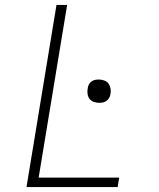

<svg xmlns="http://www.w3.org/2000/svg" viewBox="-20 -755 640 775"><path d="M87 0 208 -735H251L136 -38H461L455 0ZM380 -340Q369 -340 358 -344Q347 -348 341 -356.5Q335 -365 333.5 -376Q332 -387 334 -398Q335 -406 338.5 -413.5Q342 -421 349 -426Q356 -431 363.5 -432.5Q371 -434 379 -434Q390 -434 401 -430Q412 -426 418 -417.5Q424 -409 426 -398Q428 -387 426 -376Q425 -368 421 -360.5Q417 -353 410 -348Q403 -343 395.5 -341.5Q388 -340 380 -340Z"/></svg>

Font: Iosevka Aile XLt Obl
Style: Regular
Weight: 200
Italic angle: -9°
Designer: Belleve Invis
Foundry: Belleve Invis
Version: Version 31.1.0; ttfautohint (v1.8.4)